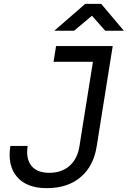

<svg xmlns="http://www.w3.org/2000/svg" viewBox="-20 -970 665 1000"><path d="M224 10Q119 10 68.5 -49Q18 -108 34 -210H124Q114 -143 143.5 -106.5Q173 -70 237 -70Q301 -70 342.5 -106.5Q384 -143 394 -210L464 -648H259L272 -730H567L484 -210Q468 -105 400 -47.5Q332 10 224 10ZM263 -810 424 -950H507L625 -810H528L459 -888L366 -810Z"/></svg>

Font: NKDuy Mono
Style: Italic
Weight: 400
Italic angle: -9°
Monospace: yes
Designer: NKDuy
Foundry: NKDuy
Version: Version 2.251; ttfautohint (v1.8.4.7-5d5b)